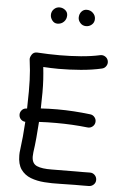

<svg xmlns="http://www.w3.org/2000/svg" viewBox="-62 -982 680 1043"><g transform="rotate(5 278.0 -460.5)"><path d="M54.2 -335Q52.2 -349.6 61.5 -361.8Q70.8 -374 85.9 -375.5Q88.9 -376 91.8 -376Q93.3 -424.8 93.3 -468.8Q93.3 -503.9 92.3 -530.8Q91.3 -557.6 89.1 -584Q86.9 -610.4 82.5 -642.6Q81.1 -653.8 90.8 -669.2Q100.6 -684.6 120.6 -683.6Q151.4 -681.6 182.1 -680.7Q212.9 -679.7 242.7 -679.7Q299.3 -679.7 357.9 -684.3Q416.5 -689 461.9 -699.2Q476.6 -702.6 489.5 -694.6Q502.4 -686.5 505.9 -671.9Q509.3 -657.2 501.2 -644.3Q493.2 -631.3 478.5 -627.9Q425.8 -615.7 364 -610.6Q302.2 -605.5 242.7 -605.5Q221.7 -605.5 200.7 -606.4Q179.7 -607.4 159.7 -608.4Q163.6 -572.8 165.5 -541.5Q167.5 -510.3 167.5 -468.8Q167.5 -427.7 166 -382.8Q209 -385.7 256.3 -385.7Q302.2 -385.7 346.9 -382.8Q391.6 -379.9 436 -374.5Q451.2 -373 460.7 -360.8Q470.2 -348.6 468.3 -334Q466.3 -318.8 454.3 -309.6Q442.4 -300.3 427.2 -302.2Q345.2 -311.5 256.3 -311.5Q231.9 -311.5 208.7 -311Q185.5 -310.5 162.6 -309.1Q159.7 -264.2 155.8 -221.4Q151.9 -178.7 146.5 -142.1Q145 -130.4 145 -119.6Q145 -81.1 172.6 -68.8Q200.2 -56.6 254.4 -57.6Q308.6 -58.6 387.2 -58.6Q406.7 -58.6 425.3 -58.6Q443.8 -58.6 461.9 -59.1Q477.1 -59.6 488 -49.1Q499 -38.6 499.5 -22.9Q500 -7.8 489.3 2.9Q478.5 13.7 462.9 14.2Q444.3 14.6 425.5 14.6Q406.7 14.6 387.2 14.6Q348.6 14.6 305.2 16.1Q261.7 17.6 220.5 14.6Q179.2 11.7 145.5 -1.2Q111.8 -14.2 91.8 -42.2Q71.8 -70.3 71.8 -119.6Q71.8 -127 72.3 -134.8Q72.8 -142.6 74.2 -150.9Q78.6 -183.6 82.3 -222.7Q85.9 -261.7 88.4 -303.2Q75.2 -303.7 65.4 -312.7Q55.7 -321.8 54.2 -335ZM416.5 -892.6Q416.5 -873 402.8 -861.3Q389.2 -849.6 372.1 -849.6Q352.5 -849.6 340.3 -863.3Q328.1 -877 328.1 -892.1Q328.1 -912.1 339.6 -925.3Q351.1 -938.5 368.2 -938.5Q388.7 -938.5 402.6 -924.8Q416.5 -911.1 416.5 -892.6ZM264.6 -898.9Q264.6 -877.9 250.7 -863.8Q236.8 -849.6 215.3 -849.6Q198.2 -849.6 187.3 -863.8Q176.3 -877.9 176.3 -894Q176.3 -912.6 189.2 -925.5Q202.1 -938.5 220.2 -938.5Q237.3 -938.5 251 -927.5Q264.6 -916.5 264.6 -898.9Z"/></g></svg>

Font: Mikhak-FD Regular
Style: FD-Regular
Weight: 400
Designer: Amin Abedi
Version: Version 3.2